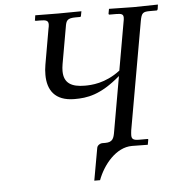

<svg xmlns="http://www.w3.org/2000/svg" viewBox="-55 -697 827 895"><g transform="rotate(-5 358.5 -250.0)"><path d="M542 -73 631 -577C638 -614 644 -619 678 -619H708C711 -619 713 -621 714 -625L717 -646L603 -644L488 -646L484 -624C484 -621 485 -619 489 -619H519C545 -619 553 -615 553 -599C553 -594 552 -586 550 -577L511 -355C441 -301 374 -299 345 -299C283 -299 247 -319 247 -376C247 -386 248 -396 250 -408L280 -578C285 -609 289 -620 331 -620H349C353 -620 354 -621 355 -625L359 -646L250 -645L143 -646L140 -625L139 -624C139 -621 142 -620 145 -620H163C192 -620 202 -616 202 -598C202 -593 201 -586 199 -578L170 -412C167 -396 166 -380 166 -365C166 -295 199 -241 292 -241C350 -241 413 -249 507 -330L462 -74C457 -43 451 -25 417 -25H401C394 -25 379 -18 377 -5L350 146H377C403 76 464 0 539 0H541L613 1L617 -21C618 -24 617 -26 613 -26H574C547 -26 540 -33 540 -50C540 -57 541 -64 542 -73Z"/></g></svg>

Font: Libertinus Serif
Style: Italic
Weight: 400
Italic angle: -12°
Designer: Philipp H. Poll, Khaled Hosny
Foundry: Caleb Maclennan
Version: Version 7.050;RELEASE